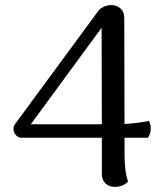

<svg xmlns="http://www.w3.org/2000/svg" viewBox="-20 -722 643 754"><path d="M572 -217Q572 -197 561 -181H469V-120Q469 -46 483 -9Q462 12 431 12Q409 12 394.5 -1.5Q380 -15 380 -38V-181H60Q47 -185 40 -194.5Q33 -204 33 -216Q33 -226 40 -236L366 -679Q372 -688 386.5 -695Q401 -702 416 -702Q439 -702 453.5 -688.5Q468 -675 468 -652L469 -235Q527 -239 565 -247Q572 -234 572 -217ZM380 -234 379 -613 101 -234Z"/></svg>

Font: Arima Madurai Medium
Style: Regular
Weight: 500
Designer: Joana Correia and Natanael Gama
Foundry: NDISCOVER
Version: Version 1.020